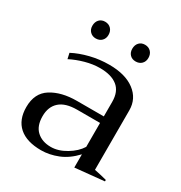

<svg xmlns="http://www.w3.org/2000/svg" viewBox="-163 -791 863 917"><g transform="rotate(30 269.0 -332.5)"><path d="M109 -628Q109 -649 121 -662Q133 -675 153 -675Q173 -675 185.5 -662Q198 -649 198 -628Q198 -608 185.5 -595.5Q173 -583 153 -583Q134 -583 121.5 -595.5Q109 -608 109 -628ZM329 -628Q329 -649 341 -662Q353 -675 373 -675Q393 -675 405.5 -662Q418 -649 418 -628Q418 -608 405.5 -595.5Q393 -583 373 -583Q353 -583 341 -595.5Q329 -608 329 -628ZM30 -134Q30 -211 85 -245.5Q140 -280 225 -280H373V-360Q373 -417 339 -444Q305 -471 243 -471Q204 -471 162.5 -459.5Q121 -448 86 -430L79 -461Q119 -482 169.5 -494.5Q220 -507 273 -507Q362 -507 413 -468.5Q464 -430 464 -366V-38Q499 -31 533 -22V-14L373 2V-71Q332 -27 285.5 -8.5Q239 10 194 10Q114 10 72 -27Q30 -64 30 -134ZM373 -112V-244H247Q183 -244 151 -215.5Q119 -187 119 -135Q119 -81 148.5 -54Q178 -27 226 -27Q267 -27 309.5 -52.5Q352 -78 373 -112Z"/></g></svg>

Font: Trirong
Style: Regular
Weight: 400
Designer: Katatrad Team
Foundry: CadsonDemak
Version: Version 1.001